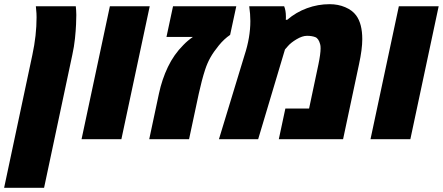

<svg xmlns="http://www.w3.org/2000/svg" viewBox="-87 -662 2106 913"><path d="M-67.4 231 66.9 -400.9Q86.9 -493.7 86.9 -580.1Q86.9 -588.9 86.4 -598.6Q85.9 -608.4 83.5 -632.3H273.4Q274.4 -622.6 275.1 -612.3Q275.9 -602.1 275.9 -590.8Q275.9 -576.2 274.7 -546.4Q273.4 -516.6 269.5 -478.8Q265.6 -440.9 256.8 -400.9L122.6 231Z M300.8 0 435.5 -632.3H625L490.2 0Z M622.6 0 668.9 -217.3Q683.1 -284.2 711.4 -343.5Q739.7 -402.8 784.7 -447.8Q804.2 -468.3 830.1 -486.3H704.6L735.8 -632.3H1036.6L1007.3 -496.1Q978.5 -476.6 953.6 -446Q928.7 -415.5 913.6 -388.7Q898.9 -362.8 888.2 -330.1Q879.9 -304.7 872.6 -276.6Q865.2 -248.5 858.4 -217.3L812 0Z M954.1 0 1075.7 -399.4Q1103.5 -483.9 1103.5 -562Q1103.5 -594.7 1098.1 -632.3H1264.2Q1272.5 -611.8 1272.5 -583.5Q1272.5 -579.6 1272.5 -575.7Q1272.5 -571.8 1272 -567.9H1278.8Q1320.8 -604 1372.8 -623Q1424.8 -642.1 1480.5 -642.1Q1521 -642.1 1554.7 -627.7Q1588.4 -613.3 1606.4 -588.9Q1635.7 -549.3 1635.7 -475.6Q1635.7 -428.2 1620.1 -356L1544.4 0H1238.8L1270 -146H1382.8L1427.2 -356Q1437.5 -405.8 1437.5 -432.1Q1437.5 -444.8 1435.5 -451.2Q1428.2 -479.5 1411.9 -485.6Q1395.5 -491.7 1373 -491.7Q1350.6 -491.7 1323.2 -475.3Q1295.9 -459 1282.2 -442.9L1268.1 -426.8L1140.6 0Z M1674.8 0 1809.6 -632.3H1999L1864.3 0Z"/></svg>

Font: Open Sans ExtraBold
Style: Italic
Weight: 800
Italic angle: -12°
Designer: Monotype Design Team
Foundry: Monotype Imaging Inc.
Version: Version 3.000; ttfautohint (v1.8.4)